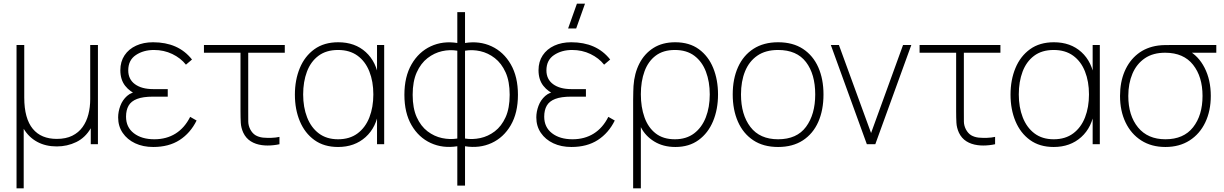

<svg xmlns="http://www.w3.org/2000/svg" viewBox="-20 -785 6660 1045"><path d="M70 240V-540H112V-254Q112 -196.5 123.8 -154Q135.5 -111.5 158.5 -83.8Q181.5 -56 214.2 -42.5Q247 -29 289 -29Q338.5 -29 373.2 -46.2Q408 -63.5 429.5 -93.5Q451 -123.5 461 -162.5Q471 -201.5 471 -245V-540H513V0H474V-87Q444 -35.5 395 -11.8Q346 12 289 12Q228.5 12 182.8 -12.8Q137 -37.5 109 -84V240Z M814 15Q758.5 15 715.5 -5.2Q672.5 -25.5 647.8 -61.8Q623 -98 623 -146Q623 -177 634.8 -208.8Q646.5 -240.5 671.5 -262.8Q696.5 -285 737 -288L731 -268Q687.5 -284.5 661.2 -318Q635 -351.5 635 -403Q635 -449.5 657.8 -483.8Q680.5 -518 720.8 -536.5Q761 -555 813 -555Q881.5 -555 934.5 -531.8Q987.5 -508.5 1025 -461L992 -433Q963.5 -469 917.8 -491Q872 -513 818 -513Q760.5 -513 719.2 -485.2Q678 -457.5 678 -402Q678 -353.5 714.5 -326.8Q751 -300 814 -300H893V-259H813Q758 -259 725.8 -246.5Q693.5 -234 679.8 -209.8Q666 -185.5 666 -150Q666 -92.5 708.5 -59.8Q751 -27 820 -27Q886 -27 935.5 -58Q985 -89 1015 -149L1050 -129Q1016.5 -61 957.8 -23Q899 15 814 15Z M1406 5Q1371 0.5 1344.8 -16Q1318.5 -32.5 1304 -63Q1292 -89.5 1290.5 -116.8Q1289 -144 1289 -179V-498H1090V-540H1530V-498H1331V-179Q1331 -144 1331.2 -123Q1331.5 -102 1342 -81Q1353.5 -59.5 1370.2 -49.2Q1387 -39 1411 -36Q1433.5 -34 1457.2 -34.8Q1481 -35.5 1501 -40V0Q1485 3.5 1468.8 5.2Q1452.5 7 1436.5 7Q1420.5 7 1406 5Z M1820 15Q1743.5 15 1691.2 -22.8Q1639 -60.5 1612 -125Q1585 -189.5 1585 -270Q1585 -350 1611.8 -414.5Q1638.5 -479 1691 -517Q1743.5 -555 1821 -555Q1912 -555 1970.8 -501.5Q2029.5 -448 2042 -355L2032 -328V-540H2071V0H2032V-214L2042 -187Q2029.5 -92.5 1969.8 -38.8Q1910 15 1820 15ZM1820 -27Q1883.5 -27 1926.2 -59Q1969 -91 1990.5 -146.2Q2012 -201.5 2012 -271Q2012 -341.5 1990.2 -396.2Q1968.5 -451 1925.8 -482Q1883 -513 1820 -513Q1755.5 -513 1713.2 -481.2Q1671 -449.5 1650.5 -394.8Q1630 -340 1630 -271Q1630 -201.5 1651.5 -146.2Q1673 -91 1715.2 -59Q1757.5 -27 1820 -27Z M2469 225V11Q2390 23.5 2324.5 -6.5Q2259 -36.5 2220 -103.5Q2181 -170.5 2181 -269Q2181 -367.5 2220 -435Q2259 -502.5 2324.5 -533Q2390 -563.5 2469 -551V-719H2511V-551Q2590 -563.5 2655.5 -533Q2721 -502.5 2760 -435Q2799 -367.5 2799 -269Q2799 -170.5 2760 -103.5Q2721 -36.5 2655.5 -6.5Q2590 23.5 2511 11V225ZM2469 -31V-509Q2428.5 -516 2386 -506.5Q2343.5 -497 2307 -468.8Q2270.5 -440.5 2248.2 -391.2Q2226 -342 2226 -269Q2226 -196 2248.2 -147Q2270.5 -98 2307 -70.2Q2343.5 -42.5 2386 -33.5Q2428.5 -24.5 2469 -31ZM2511 -31Q2551.5 -24.5 2594 -33.5Q2636.5 -42.5 2673 -70.2Q2709.5 -98 2731.8 -147Q2754 -196 2754 -269Q2754 -342 2731.8 -391.2Q2709.5 -440.5 2673 -468.8Q2636.5 -497 2594 -506.5Q2551.5 -516 2511 -509Z M3116 -630H3072L3120 -765H3164ZM3090 15Q3034.5 15 2991.5 -5.2Q2948.5 -25.5 2923.8 -61.8Q2899 -98 2899 -146Q2899 -177 2910.8 -208.8Q2922.5 -240.5 2947.5 -262.8Q2972.5 -285 3013 -288L3007 -268Q2963.5 -284.5 2937.2 -318Q2911 -351.5 2911 -403Q2911 -449.5 2933.8 -483.8Q2956.5 -518 2996.8 -536.5Q3037 -555 3089 -555Q3157.5 -555 3210.5 -531.8Q3263.5 -508.5 3301 -461L3268 -433Q3239.5 -469 3193.8 -491Q3148 -513 3094 -513Q3036.5 -513 2995.2 -485.2Q2954 -457.5 2954 -402Q2954 -353.5 2990.5 -326.8Q3027 -300 3090 -300H3169V-259H3089Q3034 -259 3001.8 -246.5Q2969.5 -234 2955.8 -209.8Q2942 -185.5 2942 -150Q2942 -92.5 2984.5 -59.8Q3027 -27 3096 -27Q3162 -27 3211.5 -58Q3261 -89 3291 -149L3326 -129Q3292.5 -61 3233.8 -23Q3175 15 3090 15Z M3426 240V-241Q3426 -268 3426.8 -287Q3427.5 -306 3428 -317Q3432.5 -385.5 3460 -439.2Q3487.5 -493 3536.5 -524Q3585.5 -555 3655 -555Q3732 -555 3783.8 -517.2Q3835.5 -479.5 3861.8 -415Q3888 -350.5 3888 -271Q3888 -190 3861 -125.2Q3834 -60.5 3782.2 -22.8Q3730.5 15 3656 15Q3589.5 15 3540.8 -15Q3492 -45 3468 -93V240ZM3653 -27Q3715.5 -27 3757.8 -59Q3800 -91 3821.5 -146.2Q3843 -201.5 3843 -271Q3843 -340 3822.2 -394.8Q3801.5 -449.5 3759.5 -481.2Q3717.5 -513 3653 -513Q3590 -513 3549 -482.2Q3508 -451.5 3488 -397Q3468 -342.5 3468 -272Q3468 -202 3487.8 -146.5Q3507.5 -91 3548.5 -59Q3589.5 -27 3653 -27Z M4215 15Q4135 15 4080 -21.5Q4025 -58 3996.5 -122.5Q3968 -187 3968 -271Q3968 -356 3997 -420Q4026 -484 4081.2 -519.5Q4136.5 -555 4215 -555Q4295.5 -555 4350.5 -518.8Q4405.5 -482.5 4433.8 -418.5Q4462 -354.5 4462 -271Q4462 -185.5 4433.5 -121.2Q4405 -57 4349.8 -21Q4294.5 15 4215 15ZM4215 -27Q4317 -27 4367 -94.8Q4417 -162.5 4417 -271Q4417 -381.5 4366.8 -447.2Q4316.5 -513 4215 -513Q4146.5 -513 4101.8 -482Q4057 -451 4035 -396.5Q4013 -342 4013 -271Q4013 -161 4064.2 -94Q4115.5 -27 4215 -27Z M4698 0 4502 -540H4546L4721 -61L4895 -540H4940L4744 0Z M5301 5Q5266 0.5 5239.8 -16Q5213.5 -32.5 5199 -63Q5187 -89.5 5185.5 -116.8Q5184 -144 5184 -179V-498H4985V-540H5425V-498H5226V-179Q5226 -144 5226.2 -123Q5226.5 -102 5237 -81Q5248.5 -59.5 5265.2 -49.2Q5282 -39 5306 -36Q5328.5 -34 5352.2 -34.8Q5376 -35.5 5396 -40V0Q5380 3.5 5363.8 5.2Q5347.5 7 5331.5 7Q5315.5 7 5301 5Z M5715 15Q5638.5 15 5586.2 -22.8Q5534 -60.5 5507 -125Q5480 -189.5 5480 -270Q5480 -350 5506.8 -414.5Q5533.5 -479 5586 -517Q5638.5 -555 5716 -555Q5807 -555 5865.8 -501.5Q5924.5 -448 5937 -355L5927 -328V-540H5966V0H5927V-214L5937 -187Q5924.5 -92.5 5864.8 -38.8Q5805 15 5715 15ZM5715 -27Q5778.5 -27 5821.2 -59Q5864 -91 5885.5 -146.2Q5907 -201.5 5907 -271Q5907 -341.5 5885.2 -396.2Q5863.5 -451 5820.8 -482Q5778 -513 5715 -513Q5650.5 -513 5608.2 -481.2Q5566 -449.5 5545.5 -394.8Q5525 -340 5525 -271Q5525 -201.5 5546.5 -146.2Q5568 -91 5610.2 -59Q5652.5 -27 5715 -27Z M6323 15Q6247 15 6191.5 -20.5Q6136 -56 6106 -118.8Q6076 -181.5 6076 -263Q6076 -338 6101 -396.5Q6126 -455 6172.2 -491.5Q6218.5 -528 6283 -537Q6301 -539.5 6323 -539.8Q6345 -540 6363 -540H6600V-498H6422L6444 -512Q6502.5 -482 6536.2 -416Q6570 -350 6570 -263Q6570 -181.5 6540 -118.8Q6510 -56 6454.5 -20.5Q6399 15 6323 15ZM6323 -27Q6422 -27 6473.5 -92.2Q6525 -157.5 6525 -263Q6525 -367.5 6473.5 -432.5Q6422 -497.5 6323 -498Q6256 -498.5 6211 -467.8Q6166 -437 6143.5 -383.8Q6121 -330.5 6121 -263Q6121 -156 6174 -91.5Q6227 -27 6323 -27Z"/></svg>

Font: Manrope ExtraLight
Style: Regular
Weight: 200
Designer: Mikhail Sharanda
Foundry: Mikhail Sharanda
Version: Version 4.505